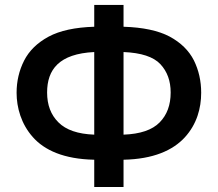

<svg xmlns="http://www.w3.org/2000/svg" viewBox="-20 -744 879 774"><path d="M359.9 -724.1V-636.2C282.7 -633.8 221.2 -620.6 175.8 -596.2C129.9 -571.3 97.2 -539.1 77.1 -499.5C57.1 -460 46.9 -416.5 46.9 -370.1C46.9 -310.1 65.4 -244.1 112.3 -191.4C158.7 -138.7 237.3 -102.5 359.9 -100.1V9.8H478V-100.1C597.7 -102.5 676.8 -137.7 725.1 -190.4C773.4 -243.2 791 -307.6 791 -370.1C791 -417.5 781.2 -460.9 761.7 -500.5C741.7 -540 709 -572.3 663.6 -596.7C618.2 -620.6 556.2 -633.8 478 -636.2V-724.1ZM359.9 -201.2C293.9 -203.6 246.1 -220.2 215.8 -250.5C185.1 -280.8 169.9 -320.8 169.9 -371.1C169.9 -463.9 218.3 -527.3 359.9 -534.2ZM478 -534.2C549.3 -531.2 598.6 -515.1 626.5 -485.4C654.3 -455.6 668 -417.5 668 -371.1C668 -320.8 653.3 -280.8 623.5 -250.5C593.8 -220.2 545.4 -203.6 478 -201.2Z"/></svg>

Font: Noto Reveo Sans
Style: Regular
Weight: 600
Designer: Monotype Design Team
Foundry: Monotype Imaging Inc.
Version: Version 2.007